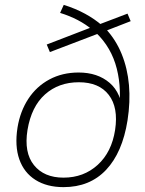

<svg xmlns="http://www.w3.org/2000/svg" viewBox="-20 -761 596 789"><path d="M241 8Q173 8 126 -21.5Q79 -51 59.5 -106Q40 -161 52 -237Q63 -304 96.5 -355Q130 -406 183 -434.5Q236 -463 303 -463Q381 -463 430.5 -420.5Q480 -378 485 -293H466Q482 -391 460 -478.5Q438 -566 374 -627L392 -626L185 -547L172 -578L359 -650L360 -638Q333 -661 299.5 -678.5Q266 -696 227 -708L242 -741Q290 -726 329.5 -704.5Q369 -683 400 -656L383 -659L504 -705L517 -674L414 -634V-643Q456 -598 480 -539Q504 -480 510 -411.5Q516 -343 504 -266Q483 -134 416 -63Q349 8 241 8ZM241 -31Q324 -31 381.5 -83.5Q439 -136 453 -227Q467 -319 427 -371Q387 -423 304 -423Q221 -423 165 -373Q109 -323 93 -227Q78 -134 119.5 -82.5Q161 -31 241 -31Z"/></svg>

Font: Mulish ExtraLight
Style: Italic
Weight: 200
Italic angle: -9°
Designer: Vernon Adams
Foundry: Vernon Adams
Version: Version 3.603